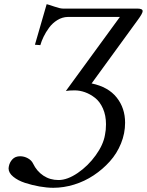

<svg xmlns="http://www.w3.org/2000/svg" viewBox="-20 -687 702 918"><path d="M280.8 -646H636.2Q662.1 -646 662.1 -633.8Q662.1 -623 638.2 -590.8L418 -288.1Q497.6 -271.5 537.8 -220.9Q578.1 -170.4 578.1 -100.1Q578.1 -49.3 558.6 -1.2Q539.1 46.9 505.1 84.7Q471.2 122.6 427.7 151.4Q384.3 180.2 334.2 195.6Q284.2 210.9 234.9 210.9Q204.6 210.9 168.7 204.6Q132.8 198.2 99.4 187.3Q65.9 176.3 43.5 158Q21 139.6 21 118.2Q21 112.8 22 109.9Q25.4 89.8 39.1 75Q52.7 60.1 76.2 60.1Q95.7 60.1 113.3 69.8Q130.9 79.6 138.2 95.2Q155.8 131.8 187.5 152.8Q219.2 173.8 259.8 173.8Q302.2 173.8 351.8 139.9Q401.4 106 437.7 55.4Q474.1 4.9 481.9 -42Q486.8 -64.5 486.8 -92.8Q486.8 -135.3 472.2 -168.2Q457.5 -201.2 434.3 -219.2Q411.1 -237.3 386.2 -246.1Q361.3 -254.9 336.9 -254.9Q310.1 -254.9 294.9 -252L553.2 -606H304.2Q277.8 -605.5 254.4 -591.1Q231 -576.7 214.8 -554.7Q198.7 -532.7 188.5 -511.5Q178.2 -490.2 172.9 -471.2L147 -473.1L203.1 -667Q210.9 -665.5 239 -655.8Q267.1 -646 280.8 -646Z"/></svg>

Font: Common Serif News
Style: Italic
Weight: 450
Italic angle: -12°
Designer: Philipp H. Poll, Khaled Hosny
Foundry: Stefan Peev, Context Ltd.
Version: Version 1.026